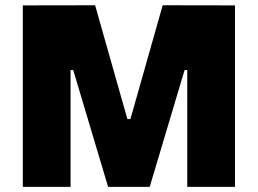

<svg xmlns="http://www.w3.org/2000/svg" viewBox="-20 -724 999 744"><path d="M398.9 0H560.1L695.3 -452.6H705.6V0H890.6V-703.1L610.4 -703.6L485.4 -262.7H473.6L348.6 -703.6L68.4 -703.1V0H253.4V-452.6H263.7Z"/></svg>

Font: Wand UI Pro Black
Style: Regular
Weight: 900
Designer: Andreas Faust
Version: Version 1.003;FEAKit 1.0